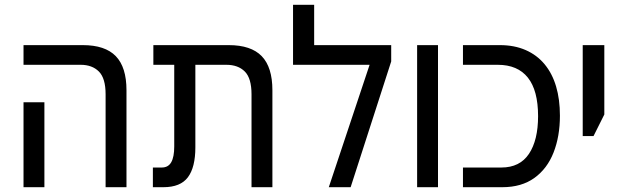

<svg xmlns="http://www.w3.org/2000/svg" viewBox="-20 -780 2600 800"><path d="M420 0V-387Q420 -454 392 -482Q364 -510 316 -510H78V-592H325Q418 -592 462.5 -546Q507 -500 507 -404V0ZM78 0V-354H165V0Z M1028 0V-387Q1028 -454 1000 -482Q972 -510 923 -510H619V-592H933Q1026 -592 1070.5 -546Q1115 -500 1115 -404V0ZM617 0V-82H654Q681 -82 693.5 -104Q706 -126 706 -170V-552H794V-166Q794 -83 763 -41.5Q732 0 661 0Z M1289 -592H1610V-524L1441 0H1350L1520 -510H1201V-760H1289Z M1718 0V-592H1805V0Z M1909 0V-82H2069Q2146 -82 2184 -139Q2222 -196 2222 -296Q2222 -403 2179.5 -456.5Q2137 -510 2054 -510H1909V-592H2063Q2123 -592 2170 -571.5Q2217 -551 2249 -512.5Q2281 -474 2297 -420Q2313 -366 2313 -298Q2313 -212 2286.5 -144.5Q2260 -77 2206.5 -38.5Q2153 0 2073 0Z M2408 -213V-592H2498V-303L2453 -213Z"/></svg>

Font: Noto Sans Hebrew SemiCondensed
Style: Regular
Weight: 400
Width: 4
Designer: Monotype Design Team
Foundry: Monotype Imaging Inc.
Version: Version 2.003